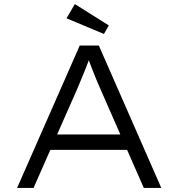

<svg xmlns="http://www.w3.org/2000/svg" viewBox="-20 -924 877 944"><path d="M64 0 372 -700H466L773 0H687L473 -488Q462 -512 453.5 -533.5Q445 -555 437 -574.5Q429 -594 421.5 -614.5Q414 -635 406 -658H428Q418 -631 410 -610Q402 -589 394 -569.5Q386 -550 377.5 -529.5Q369 -509 358 -483L145 0ZM193 -187 223 -263H609L631 -187ZM491 -757 307 -834 348 -904 515 -799Z"/></svg>

Font: Lexend Giga Light
Style: Regular
Weight: 300
Version: Version 1.007